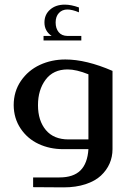

<svg xmlns="http://www.w3.org/2000/svg" viewBox="-20 -644 587 829"><path d="M271 -488.8H331.1V-469.2H168V-488.8H203.1Q171.9 -509.8 171.9 -546.9Q171.9 -581.1 196.3 -602.5Q220.7 -624 259.8 -624Q287.1 -624 320.8 -611.8V-590.8Q291.5 -603 271 -603Q248.5 -603 234.4 -587.9Q220.2 -572.8 220.2 -546.9Q220.2 -521.5 233.2 -505.4Q246.1 -489.3 271 -488.8ZM123 164.1V122.1H236.8Q296.9 122.1 327.4 91.8Q357.9 61.5 361.8 0H252.9Q194.8 0 146.7 -22.5Q98.6 -44.9 69.1 -88.9Q39.6 -132.8 39.1 -189.9Q39.1 -249 70.3 -294.7Q101.6 -340.3 152.1 -363.8Q202.6 -387.2 262.2 -387.2Q352.1 -387.2 465.8 -337.9V0Q465.8 33.2 453.1 62.3Q440.4 91.3 415.5 114.5Q390.6 137.7 349.1 151.4Q307.6 165 254.9 165ZM275.9 -42H361.8V-323.2Q309.6 -344.2 272 -344.2Q210 -344.2 177 -300Q144 -255.9 144 -189.9Q144 -123 178 -82.5Q211.9 -42 275.9 -42Z"/></svg>

Font: Wesal
Style: Regular
Weight: 400
Designer: Ahmed zaza
Foundry: Ahmed zaza
Version: Version 2.01